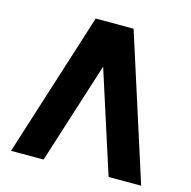

<svg xmlns="http://www.w3.org/2000/svg" viewBox="-117 -937 1048 1053"><g transform="rotate(15 407.0 -410.5)"><path d="M37 0 298 -821H513L776 0H591L392 -619H419L222 0Z"/></g></svg>

Font: Alexandria ExtraBold
Style: Regular
Weight: 800
Designer: Mohamed Gaber
Foundry: Kief Type Foundry
Version: Version 5.100